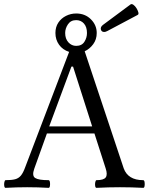

<svg xmlns="http://www.w3.org/2000/svg" viewBox="-22 -902 725 925"><path d="M5 3Q0 3 -1.5 -6Q-3 -15 -1 -24.5Q1 -34 5 -34Q34 -34 51 -38.5Q68 -43 79 -56.5Q90 -70 100 -98L311 -652Q280 -662 262.5 -686.5Q245 -711 245 -743Q245 -772 259 -793Q273 -814 296 -825.5Q319 -837 345 -837Q388 -837 416 -809Q444 -781 444 -743Q444 -712 427 -689Q410 -666 386 -655L574 -91Q584 -63 607.5 -48.5Q631 -34 668 -34Q673 -34 674.5 -24.5Q676 -15 674.5 -6Q673 3 668 3Q611 0 556 0Q499 0 443 3Q438 3 436.5 -6Q435 -15 437 -24.5Q439 -34 443 -34Q478 -34 487.5 -47.5Q497 -61 487 -91L433 -259H204L143 -89Q131 -55 147.5 -44.5Q164 -34 212 -34Q217 -34 218.5 -24.5Q220 -15 218.5 -6Q217 3 212 3Q161 0 109 0Q58 0 5 3ZM215 -293H422L330 -581H322ZM345 -681Q372 -681 384.5 -700.5Q397 -720 397 -743Q397 -772 382.5 -788.5Q368 -805 345 -805Q319 -805 305.5 -785Q292 -765 292 -743Q292 -715 307.5 -698Q323 -681 345 -681ZM480 -748Q467 -748 464 -760Q461 -772 474 -782L606 -880Q612 -885 620.5 -879Q629 -873 635.5 -862.5Q642 -852 644.5 -842.5Q647 -833 641 -830L496 -753Q492 -751 488 -749.5Q484 -748 480 -748Z"/></svg>

Font: Junicode VF
Style: Regular
Weight: 400
Designer: Peter S. Baker
Version: Version 2.213